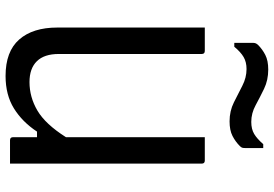

<svg xmlns="http://www.w3.org/2000/svg" viewBox="-167 -801 984 690"><g transform="rotate(90 325.0 -456.0)"><path d="M253 16Q165 16 122 -33Q79 -82 79 -170V-700H163Q174 -700 174 -689V-175Q174 -123 200 -96.5Q226 -70 275 -70Q329 -70 377.5 -98.5Q426 -127 473 -201V-700H557Q568 -700 568 -689V0H484Q473 0 473 -11V-97H453Q418 -44 369.5 -14Q321 16 253 16ZM418 -867Q444 -867 461.5 -877.5Q479 -888 498 -910H512V-844Q512 -839 511 -835Q510 -831 505 -826Q489 -810 468.5 -799.5Q448 -789 416 -789Q379 -789 348 -804.5Q317 -820 288 -835Q259 -850 228 -850Q203 -850 185 -839.5Q167 -829 148 -806H134V-872Q134 -877 135 -881Q136 -885 141 -891Q157 -907 177.5 -917.5Q198 -928 230 -928Q268 -928 299 -913Q330 -898 358.5 -882.5Q387 -867 418 -867Z"/></g></svg>

Font: Recursive Sn Lnr St
Style: Regular
Weight: 400
Version: Version 1.079;hotconv 1.0.112;makeotfexe 2.5.65598; ttfautoh